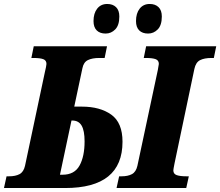

<svg xmlns="http://www.w3.org/2000/svg" viewBox="-43 -947 1109 967"><path d="M-10 -59H2Q35 -59 55.5 -70Q76 -81 83 -112L182 -579Q191 -617 191 -625Q191 -643 175 -649Q159 -655 126 -655H115L127 -714H496L484 -655H456Q422 -655 400 -644.5Q378 -634 372 -603L331 -410H369Q461 -410 517.5 -369.5Q574 -329 574 -233Q574 0 285 0H-23ZM557 -59H569Q601 -59 621.5 -70Q642 -81 649 -112L752 -595Q757 -622 757 -625Q757 -643 741 -649Q725 -655 692 -655H681L693 -714H1046L1034 -655H1022Q986 -655 964.5 -644Q943 -633 936 -600L836 -124Q830 -94 830 -89Q830 -71 847 -65Q864 -59 897 -59H908L895 0H544ZM272 -67Q332 -67 357.5 -113Q383 -159 383 -235Q383 -289 368 -314.5Q353 -340 321 -340H317L259 -67ZM428 -841Q428 -880 446.5 -903.5Q465 -927 497 -927Q525 -927 541.5 -911Q558 -895 558 -864Q558 -820 537.5 -799Q517 -778 489 -778Q460 -778 444 -794Q428 -810 428 -841ZM642 -841Q642 -880 660.5 -903.5Q679 -927 711 -927Q739 -927 755.5 -911Q772 -895 772 -864Q772 -820 751.5 -799Q731 -778 703 -778Q674 -778 658 -794Q642 -810 642 -841Z"/></svg>

Font: Noto Serif NarrowBlack
Style: Italic
Weight: 900
Width: 4
Italic angle: -12°
Designer: Monotype Design Team
Foundry: Monotype Imaging Inc.
Version: Version 1.001